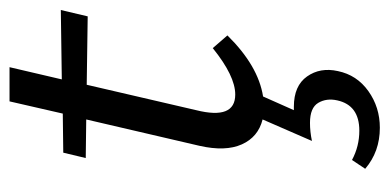

<svg xmlns="http://www.w3.org/2000/svg" viewBox="-222 -332 798 393"><g transform="rotate(-90 176.5 -135.0)"><path d="M200 -356 148 -132Q128 -52 180 -52Q218 -52 275 -98L301 -68Q239 -5 176 5L148 68H155Q198 68 217 95Q236 122 228 158Q220 197 187 220.5Q154 244 112 244Q63 244 28 214L46 187Q74 202 106 202Q158 202 168 157Q173 135 163 118Q153 101 122 101Q104 101 85 105L129 4Q93 -5 78 -38.5Q63 -72 75 -125L129 -357L50 -358L61 -404L141 -405L166 -514H236L211 -407L353 -409L340 -354Z"/></g></svg>

Font: EauTest Medium
Style: Italic
Weight: 500
Italic angle: -12°
Designer: Christian Thalmann (Catharsis Fonts)
Version: Version 0.001;PS 000.001;hotconv 1.0.88;makeotf.lib2.5.64775